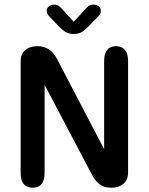

<svg xmlns="http://www.w3.org/2000/svg" viewBox="-20 -826 659 850"><path d="M124.5 5Q71.5 5 71.5 -61V-555Q71.5 -587.5 92 -604.5Q112.5 -621.5 144.5 -621.5H147.5Q176 -621.5 197.2 -606.8Q218.5 -592 232.5 -565L441 -165.5V-556Q441 -621.5 494 -621.5Q519 -621.5 533 -605Q547 -588.5 547 -556V-62Q547 -30 526.5 -12.5Q506 5 474 5H470.5Q441.5 5 421.5 -10Q401.5 -25 387.5 -51.5L177.5 -450.5V-61Q177.5 5 124.5 5ZM414.5 -753 376.5 -714Q359 -695 343.8 -685.2Q328.5 -675.5 306 -675.5Q284 -675.5 268.8 -685.2Q253.5 -695 236 -714L198.5 -753Q187 -764.5 187 -777.5Q187 -789.5 196 -797.5Q205 -805.5 219.5 -805.5Q232.5 -805.5 241.2 -799Q250 -792.5 259.5 -781L306.5 -729.5L353.5 -781Q362.5 -791.5 371.5 -798.5Q380.5 -805.5 393.5 -805.5Q408 -805.5 417.2 -797.8Q426.5 -790 426.5 -778Q426.5 -765.5 414.5 -753Z"/></svg>

Font: Sono Monospace Medium
Style: Regular
Weight: 500
Designer: Tyler Finck
Foundry: Tyler Finck
Version: Version 2.112